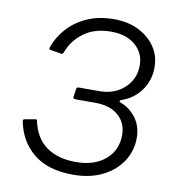

<svg xmlns="http://www.w3.org/2000/svg" viewBox="-84 -829 836 915"><g transform="rotate(10 333.5 -372.0)"><path d="M330 10Q209 10 139 -46.5Q69 -103 50 -199Q49 -204 51 -206.5Q53 -209 56 -210L107 -219Q114 -221 116 -215Q133 -133 188.5 -92.5Q244 -52 332 -52Q422 -52 475 -97.5Q528 -143 528 -216Q528 -275 487.5 -310.5Q447 -346 375 -346H278Q267 -346 268 -355L274 -396Q275 -404 286 -404H385Q434 -404 471.5 -424Q509 -444 531 -478.5Q553 -513 553 -559Q553 -617 509.5 -655Q466 -693 392 -693Q311 -693 259 -654Q207 -615 186 -557Q183 -548 176 -548L121 -557Q116 -559 115 -561.5Q114 -564 116 -569Q133 -619 170.5 -661Q208 -703 264.5 -728.5Q321 -754 395 -754Q463 -754 514 -728.5Q565 -703 594.5 -660Q624 -617 624 -561Q624 -497 588.5 -448.5Q553 -400 496 -381Q489 -378 488 -374.5Q487 -371 494 -368Q538 -352 568.5 -312Q599 -272 599 -215Q599 -152 565.5 -101Q532 -50 471.5 -20Q411 10 330 10Z"/></g></svg>

Font: Libre Franklin Light
Style: Italic
Weight: 300
Italic angle: -8°
Designer: Pablo Impallari, Rodrigo Fuenzalida, Nhung Nguyen
Foundry: Impallari Type
Version: Version 3.000